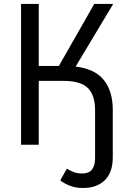

<svg xmlns="http://www.w3.org/2000/svg" viewBox="-20 -726 655 963"><path d="M85.6 0V-706.2H174.4V-395.4H275.4L452.8 -706.2H547.7L359.5 -392.3Q456.9 -380 501.3 -324.1Q545.6 -268.2 545.6 -174.9V62.1Q545.6 140 505.1 178.5Q464.6 216.9 396.9 216.9Q357.4 216.9 328.7 204.9Q300 192.8 282.1 179L315.4 120Q333.8 130.8 350.5 137.4Q367.2 144.1 393.3 144.1Q456.9 144.1 456.9 67.2V-173.8Q456.9 -248.7 420.5 -284.6Q384.1 -320.5 295.4 -320.5H174.4V0Z"/></svg>

Font: FiraCode Nerd Font
Style: Regular
Weight: 400
Designer: Carrois Corporate, Edenspiekermann AG, Nikita Prokopov
Foundry: Carrois Corporate, Edenspiekermann AG, Nikita Prokopov
Version: Version 6.002;Nerd Fonts 3.4.0